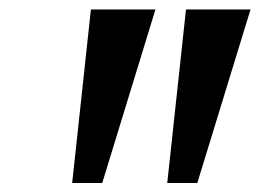

<svg xmlns="http://www.w3.org/2000/svg" viewBox="-20 -854 585 415"><path d="M316 -833.5 201 -458.5H136L176.5 -833.5ZM521.5 -833.5 406.5 -458.5H341.5L382 -833.5Z"/></svg>

Font: Merriweather 36pt Black
Style: Italic
Weight: 900
Italic angle: -7.8°
Version: Version 2.101